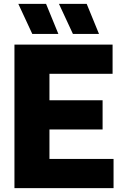

<svg xmlns="http://www.w3.org/2000/svg" viewBox="-20 -970 638 990"><path d="M54.5 0V-740H560.5V-589.5H235V-453H509V-302.5H235V-150.5H565.5V0ZM356 -795 284 -950H427L490.5 -795ZM146.5 -795 74.5 -950H217.5L281 -795Z"/></svg>

Font: Encode Sans SmCnd XBd
Style: Regular
Weight: 800
Width: 4
Designer: Multiple Designers
Foundry: Impallari Type
Version: Version 3.002; ttfautohint (v1.8.3) -l 8 -r 50 -G 200 -x 14 